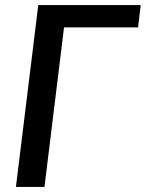

<svg xmlns="http://www.w3.org/2000/svg" viewBox="-20 -740 577 760"><path d="M526.5 -631.5H233.5L156 0H43L131.5 -720H537Z"/></svg>

Font: Lato SemiBold
Style: Italic
Weight: 600
Italic angle: -7°
Designer: Lukasz Dziedzic with Adam Twardoch and Botio Nikoltchev
Foundry: tyPoland Lukasz Dziedzic
Version: Version 2.015; 2015-08-06; http://www.latofonts.com/